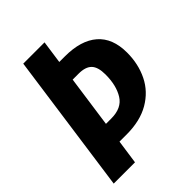

<svg xmlns="http://www.w3.org/2000/svg" viewBox="-201 -793 893 893"><g transform="rotate(-45 245.5 -346.0)"><path d="M491 -387Q491 -312 461 -251Q431 -190 370 -154.5Q309 -119 220 -119H173L156 0H16L113 -692H253L237 -579H274Q379 -579 435 -530.5Q491 -482 491 -387ZM348 -386Q348 -435 327.5 -456Q307 -477 262 -477H223L187 -222H222Q291 -222 319.5 -268Q348 -314 348 -386Z"/></g></svg>

Font: Fira Sans Extra Condensed SemiBold
Style: Italic
Weight: 600
Width: 3
Italic angle: -8°
Designer: Carrois Corporate & Edenspiekermann AG
Foundry: Carrois Corporate GbR & Edenspiekermann AG
Version: Version 4.203